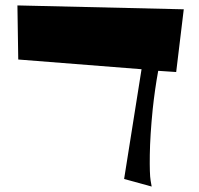

<svg xmlns="http://www.w3.org/2000/svg" viewBox="-20 -684 731 704"><path d="M653.8 -649.9 626 -419.9 560.1 -424.3Q547.9 -357.9 540 -284.2Q530.3 -187.5 529.3 -116.5Q528.3 -45.4 532.2 -22.5L536.1 0L435.1 -27.8L499 -430.2L46.9 -465.8L43.9 -664.1Z"/></svg>

Font: Some Time Later
Style: Regular
Weight: 400
Version: Version 003.300